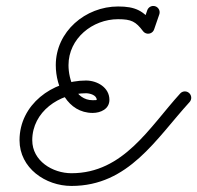

<svg xmlns="http://www.w3.org/2000/svg" viewBox="-20 -593 651 634"><path d="M466.3 -559.2C466.3 -559.2 466.3 -559.2 466.3 -559.2C460.6 -542.6 454.9 -526.1 449.2 -509.6C445.4 -498.6 451.3 -486.7 462.2 -482.9C473.2 -479.1 485.2 -484.9 488.9 -495.9C488.9 -495.9 488.9 -495.9 488.9 -495.9C494.6 -512.4 500.3 -529 506 -545.5C509.8 -556.4 504 -568.4 493 -572.2C482.1 -576 470.1 -570.1 466.3 -559.2ZM485.8 -515.4C485.8 -515.4 485.8 -515.4 485.8 -515.4C453.4 -558.2 426.3 -571.6 369.9 -571.6C262.3 -571.6 164.2 -489.1 164.2 -377.9C164.2 -305.7 203.1 -220.1 286.1 -220.1C312.3 -220.1 341.3 -233.1 341.3 -263.3C341.3 -304.4 300.7 -327.1 263.9 -327.1C152.8 -327.1 44.5 -247.7 44.5 -130C44.5 -38 130.2 21 216 21C404.7 21 494.7 -133.9 606 -256C613.8 -264.6 613.2 -277.9 604.6 -285.7C596.1 -293.5 582.8 -292.9 575 -284.3C473.4 -172.8 387.9 -21 216 -21C153.7 -21 86.5 -61.6 86.5 -130C86.5 -224.3 176.1 -285.1 263.9 -285.1C276.2 -285.1 299.3 -279.2 299.3 -263.3C299.3 -262.6 297.5 -262.1 286.1 -262.1C228.4 -262.1 206.2 -330.3 206.2 -377.9C206.2 -465.9 285.4 -529.6 369.9 -529.6C414 -529.6 428.3 -521.8 452.3 -490.1C459.3 -480.8 472.5 -479 481.7 -486C491 -493 492.8 -506.2 485.8 -515.4Z"/></svg>

Font: FRB American Cursive Guidelines Medium
Style: Italic
Weight: 500
Italic angle: -25°
Version: Version 2.0;Modular Font Editor K font №1